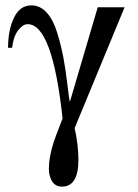

<svg xmlns="http://www.w3.org/2000/svg" viewBox="-20 -477 514 715"><path d="M444 -450 258 0Q272 63 272 118Q272 218 211 218Q187 218 174.5 199Q162 180 162 150Q162 109 180 52Q181 47 213 -36Q175 -387 83 -387Q65 -387 47.5 -364Q30 -341 25 -299H10Q10 -365 32 -411Q54 -457 97 -457Q130 -457 154.5 -429.5Q179 -402 193.5 -353.5Q208 -305 216 -263Q224 -221 230.5 -166Q237 -111 240 -97L344 -450Z"/></svg>

Font: STIX Math
Style: Regular
Weight: 400
Designer: MicroPress Inc., with final additions and corrections provided by Coen Hoffman, Elsevier (retired)
Version: Version 1.1.1